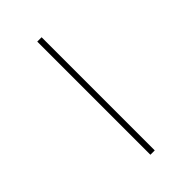

<svg xmlns="http://www.w3.org/2000/svg" viewBox="-171 -572 624 624"><g transform="rotate(-45 141.0 -260.0)"><path d="M131 0V-520H151V0Z"/></g></svg>

Font: M PLUS 1p Thin
Style: Regular
Weight: 250
Version: Version 1.062